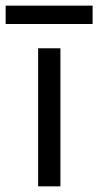

<svg xmlns="http://www.w3.org/2000/svg" viewBox="-52 -660 348 680"><path d="M83 0V-489H162V0ZM-32 -575V-640H276V-575Z"/></svg>

Font: Space Grotesk
Style: Regular
Weight: 400
Designer: Florian Karsten
Foundry: Florian Karsten
Version: Version 2.000